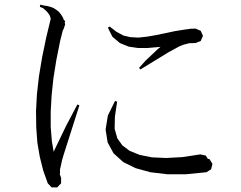

<svg xmlns="http://www.w3.org/2000/svg" viewBox="-20 -809 1040 830"><path d="M152.3 -129.9 141.6 -191.4 136.7 -257.8 135.7 -328.1 139.6 -401.4 148.4 -479.5 162.1 -561.5 179.7 -646.5 199.2 -727.5 198.2 -732.4 195.3 -741.2 190.4 -749 183.6 -757.8 175.8 -765.6 165 -774.4 152.3 -779.3 154.3 -789.1 168.9 -785.2 183.6 -783.2 198.2 -779.3 210.9 -774.4 223.6 -766.6 234.4 -757.8 244.1 -746.1 252 -733.4 256.8 -720.7 261.7 -719.7 259.8 -710.9 261.7 -703.1 253.9 -680.7 252 -679.7 240.2 -632.8 223.6 -549.8 210.9 -470.7 203.1 -396.5 199.2 -326.2V-260.7L204.1 -199.2L211.9 -153.3L265.6 -264.6L314.5 -357.4L323.2 -353.5L255.9 -142.6L248 -115.2L243.2 -92.8L239.3 -76.2V-65.4L240.2 -64.5L238.3 -56.6L244.1 -40V-16.6L227.5 1H203.1L186.5 -16.6L167 -71.3ZM878.9 -122.1 885.7 -121.1 898.4 -100.6 892.6 -77.1 872.1 -64.5 784.2 -55.7H703.1L629.9 -64.5L566.4 -82L512.7 -108.4L470.7 -146.5L445.3 -193.4L436.5 -249L446.3 -309.6L477.5 -373L486.3 -369.1L476.6 -303.7L475.6 -252L487.3 -210.9L508.8 -180.7L540 -157.2L583 -139.6L635.7 -128.9L698.2 -126L768.6 -129.9L845.7 -141.6L869.1 -136.7ZM790 -620.1 774.4 -616.2 754.9 -608.4 710 -584 586.9 -508.8 581.1 -515.6 609.4 -546.9 662.1 -596.7 673.8 -606.4 663.1 -605.5 619.1 -601.6H576.2L536.1 -607.4L498 -623L465.8 -650.4L446.3 -689.5L454.1 -694.3L484.4 -670.9L513.7 -655.3L543.9 -648.4L578.1 -646.5L614.3 -650.4L654.3 -657.2L738.3 -674.8L781.2 -681.6L797.9 -683.6L806.6 -685.5L807.6 -684.6L825.2 -685.5L847.7 -675.8L857.4 -654.3L847.7 -631.8L825.2 -623L796.9 -622.1Z"/></svg>

Font: Kurinto Seri
Style: Regular
Weight: 400
Designer: Kurinto was developed by Clint Goss from a range of fonts that are compatible with the SIL Open Font License Version 1.1
Foundry: Clinton F. Goss
Version: Version 2.196; July 25, 2020